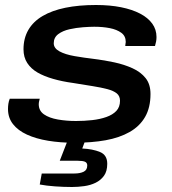

<svg xmlns="http://www.w3.org/2000/svg" viewBox="-20 -559 686 768"><path d="M277 12Q221 12 172.5 4Q124 -4 88 -20.5Q52 -37 32 -62.5Q12 -88 12 -123Q12 -134 13.5 -144Q15 -154 19 -164H139Q138 -160 136.5 -154Q135 -148 135 -142Q135 -116 156 -101.5Q177 -87 211.5 -81Q246 -75 284 -75Q317 -75 348.5 -78.5Q380 -82 405.5 -91Q431 -100 445.5 -115.5Q460 -131 460 -156Q460 -175 447 -185.5Q434 -196 409.5 -202.5Q385 -209 350.5 -214.5Q316 -220 273 -227Q229 -233 192.5 -243.5Q156 -254 130 -269Q104 -284 89 -307Q74 -330 74 -362Q74 -406 93.5 -439.5Q113 -473 150.5 -495Q188 -517 241.5 -528Q295 -539 364 -539Q420 -539 464.5 -530Q509 -521 540.5 -504.5Q572 -488 589 -464.5Q606 -441 606 -411Q606 -402 604.5 -393.5Q603 -385 600 -375H481Q481 -380 482 -384Q483 -388 483 -391Q483 -415 465 -428Q447 -441 419 -446.5Q391 -452 357 -452Q339 -452 312 -450Q285 -448 258 -442Q231 -436 213 -422.5Q195 -409 195 -386Q195 -366 218 -353.5Q241 -341 278.5 -334.5Q316 -328 358 -323Q398 -318 437.5 -309.5Q477 -301 510 -286Q543 -271 562.5 -246.5Q582 -222 582 -183Q582 -129 560.5 -91.5Q539 -54 498.5 -31Q458 -8 402.5 2Q347 12 277 12ZM268 189Q235 189 200 186.5Q165 184 139 179L147 135H278Q300 135 314.5 128Q329 121 329 103Q329 92 320 88Q311 84 290 84H219L261 -24H331L309 35Q351 37 380 49Q409 61 409 96Q409 126 396 144Q383 162 362.5 172Q342 182 317 185.5Q292 189 268 189Z"/></svg>

Font: Archivo Expanded Medium
Style: Italic
Weight: 500
Width: 7
Italic angle: -10°
Designer: Hector Gatti
Foundry: Omnibus-Type
Version: Version 2.001